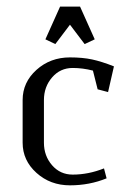

<svg xmlns="http://www.w3.org/2000/svg" viewBox="-20 -556 420 576"><path d="M47.9 -127.9V-255.9Q47.9 -309.1 89.4 -346.4Q130.9 -383.8 189.9 -383.8Q227.5 -383.8 256.1 -377.7Q284.7 -371.6 321.8 -356.9L304.2 -279.8L272.9 -288.1L258.8 -344.2Q228 -352.1 198.2 -352.1Q160.6 -352.1 136.2 -323.7Q111.8 -295.4 111.8 -255.9V-127.9Q111.8 -88.4 136.2 -60.3Q160.6 -32.2 198.2 -32.2Q245.1 -32.2 292 -50.8L299.8 -21Q248.5 0 189.9 0Q130.9 0 89.4 -37.4Q47.9 -74.7 47.9 -127.9ZM116.2 -438 160.2 -536.1H220.2L264.2 -438L233.9 -423.8L189.9 -481.9L146 -423.8Z"/></svg>

Font: Gawaa
Style: Regular
Weight: 400
Designer: T. Christopher White
Version: Version 1.0